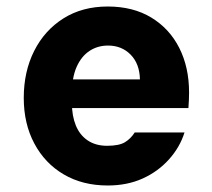

<svg xmlns="http://www.w3.org/2000/svg" viewBox="-20 -558 651 590"><path d="M311 12Q234 12 176 -22Q118 -56 85.5 -117Q53 -178 53 -257Q53 -338 85 -401.5Q117 -465 175 -501.5Q233 -538 311 -538Q389 -538 445 -504Q501 -470 531 -410.5Q561 -351 561 -274Q561 -264 560.5 -251.5Q560 -239 559 -226H159V-314H410Q409 -362 381.5 -390Q354 -418 312 -418Q280 -418 255 -401.5Q230 -385 215.5 -352.5Q201 -320 201 -270V-241Q201 -202 213 -172.5Q225 -143 249.5 -126.5Q274 -110 309 -110Q346 -110 364 -121Q382 -132 394 -151H547Q533 -106 499.5 -68.5Q466 -31 418.5 -9.5Q371 12 311 12Z"/></svg>

Font: DM Sans 9pt Black
Style: Regular
Weight: 900
Version: Version 4.004;gftools[0.9.30]